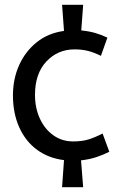

<svg xmlns="http://www.w3.org/2000/svg" viewBox="-20 -686 490 801"><path d="M239 95 247 -18Q182 -26 134 -61.5Q86 -97 60 -155.5Q34 -214 34 -288Q34 -357 60 -414.5Q86 -472 133.5 -510Q181 -548 247 -557L239 -666H327L319 -559Q351 -556 377 -548.5Q403 -541 428 -529L401 -453Q373 -467 347.5 -473.5Q322 -480 291 -480Q221 -480 173.5 -429.5Q126 -379 126 -290Q126 -236 146 -192Q166 -148 202 -122Q238 -96 285 -96Q323 -96 350 -104.5Q377 -113 408 -129L436 -53Q411 -40 382 -30.5Q353 -21 318 -17L327 95Z"/></svg>

Font: ABeeZee
Style: Regular
Weight: 400
Designer: Anja Meiners
Foundry: Anja Meiners
Version: Version 1.003; ttfautohint (v1.8.3)